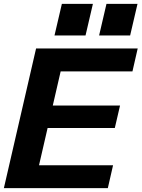

<svg xmlns="http://www.w3.org/2000/svg" viewBox="-29 -970 730 990"><path d="M-9 0 157 -720H311L145 0ZM63 0 90 -118H554L527 0ZM134 -310 161 -426H590L563 -310ZM202 -602 229 -720H681L654 -602ZM482 -787 520 -950H680L642 -787ZM252 -787 290 -950H450L412 -787Z"/></svg>

Font: Instrument Sans
Style: Bold Italic
Weight: 700
Italic angle: -13°
Designer: Rodrigo Fuenzalida
Foundry: fragTYPE
Version: Version 1.000;gftools[0.9.28]